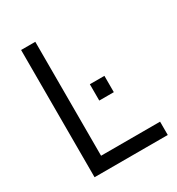

<svg xmlns="http://www.w3.org/2000/svg" viewBox="-168 -807 845 915"><g transform="rotate(-30 254.0 -350.0)"><path d="M85 0V-700.2H163.1V-73.2H487.8V0ZM287.1 -305.2V-395H367.2V-305.2Z"/></g></svg>

Font: Uncut Sans
Style: Regular
Weight: 400
Designer: Kasper Nordkvist
Foundry: UNCUT.wtf
Version: Version 1.304;Glyphs 3.2 (3246)